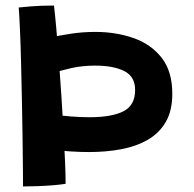

<svg xmlns="http://www.w3.org/2000/svg" viewBox="-20 -661 698 692"><path d="M174.5 -641Q178.5 -609 183 -557.5Q187.5 -506 192.2 -443.8Q197 -381.5 201.2 -315.8Q205.5 -250 209 -188.8Q212.5 -127.5 214.5 -77.8Q216.5 -28 216.5 1.5Q198 4.5 170 6.8Q142 9 113.2 10Q84.5 11 63 11Q63 -14 62.5 -62Q62 -110 61.2 -171.2Q60.5 -232.5 59 -299.8Q57.5 -367 56 -431.2Q54.5 -495.5 52.2 -548.5Q50 -601.5 47.5 -634Q55.5 -635 90.8 -638Q126 -641 174.5 -641ZM170.5 -397 157.5 -525Q190 -532.5 233.8 -539.2Q277.5 -546 323.5 -546Q397.5 -546 460.8 -524Q524 -502 562.5 -453Q601 -404 601 -323Q601 -262.5 577.8 -222Q554.5 -181.5 513 -157.5Q471.5 -133.5 417.2 -123.2Q363 -113 301.5 -113Q268 -113 234.8 -115.2Q201.5 -117.5 169 -121.5L176 -247.5Q203.5 -244 236.5 -241.2Q269.5 -238.5 302.5 -238.5Q383 -238.5 425 -260Q467 -281.5 467 -336.5Q467 -385 428 -404.8Q389 -424.5 323.5 -424.5Q277 -424.5 237.8 -415.8Q198.5 -407 170.5 -397Z"/></svg>

Font: Grandstander Thin SemiBold
Style: Regular
Weight: 600
Version: Version 1.200